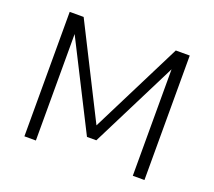

<svg xmlns="http://www.w3.org/2000/svg" viewBox="-119 -863 1139 1022"><g transform="rotate(20 450.5 -352.5)"><path d="M111 0V-705H190L455 -179H448L712 -705H791V0H725V-613H730L478 -111H425L171 -613H176V0Z"/></g></svg>

Font: Nunito Sans 8pt Light
Style: Regular
Weight: 300
Version: Version 3.101;gftools[0.9.27]